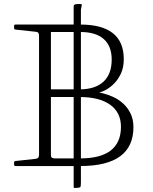

<svg xmlns="http://www.w3.org/2000/svg" viewBox="-20 -842 762 954"><path d="M382 66Q382 77 381 82.5Q380 88 377 89Q374 90 367 91L353 92Q346 93 346 86V-401H382ZM346 -805Q346 -814 347.5 -816.5Q349 -819 356 -821Q362 -822 368 -822Q374 -822 380 -822Q388 -822 386 -815L382 -793V-401H346ZM174 -17V-720H233V-71Q233 -62 238 -58.5Q243 -55 252 -55H379Q480 -55 530.5 -94.5Q581 -134 581 -212Q581 -283 527.5 -321.5Q474 -360 375 -360H233V-398H375Q453 -398 494 -436Q535 -474 535 -546Q535 -613 495.5 -648Q456 -683 379 -683H233V-720H379Q595 -720 595 -548Q595 -505 579.5 -473.5Q564 -442 540.5 -420.5Q517 -399 491.5 -388.5Q466 -378 445 -378V-385Q464 -385 489 -379Q514 -373 541 -361Q568 -349 591 -328.5Q614 -308 628.5 -278.5Q643 -249 643 -210Q643 -114 577 -65.5Q511 -17 379 -17ZM57 -17Q50 -17 50 -24V-34Q50 -41 57 -42L159 -53Q168 -55 171 -60Q174 -65 174 -74V-237H233V-17ZM50 -713Q50 -720 57 -720H233V-501H174V-664Q174 -673 171 -678Q168 -683 159 -684L57 -695Q50 -696 50 -703Z"/></svg>

Font: Hahmlet ExtraLight
Style: Regular
Weight: 250
Designer: Minjoo Ham & Mark Frömberg
Foundry: hypertype
Version: Version 1.002